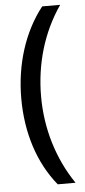

<svg xmlns="http://www.w3.org/2000/svg" viewBox="-59 -754 420 945"><g transform="rotate(-5 150.5 -281.5)"><path d="M45 -278C45 -110 93 43 187 158H275C189 32 143 -121 143 -279C143 -439 187 -592 276 -721H187C95 -604 45 -447 45 -278Z"/></g></svg>

Font: Noto Sans Lao Looped Condensed Medium
Style: Regular
Weight: 500
Width: 3
Designer: Mark Frömberg, Ben Mitchell
Foundry: The Fontpad Ltd
Version: Version 1.002